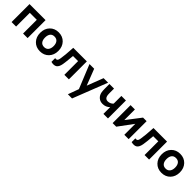

<svg xmlns="http://www.w3.org/2000/svg" viewBox="427 -2290 4253 4253"><g transform="rotate(45 2553.0 -164.0)"><path d="M575.2 -562.5V0H433.1V-430.2H214.4V0H72.8V-562.5Z M973.6 15.6Q846.7 15.6 767.8 -67.4Q689 -150.4 689 -281.2Q689 -413.1 768.6 -495.6Q848.1 -578.1 973.6 -578.1Q1100.6 -578.1 1179.7 -495.1Q1258.8 -412.1 1258.8 -281.2Q1258.8 -149.9 1179.4 -67.1Q1100.1 15.6 973.6 15.6ZM1108.9 -281.2Q1108.9 -357.9 1074.2 -401.9Q1039.6 -445.8 973.6 -445.8Q906.2 -445.8 872.8 -401.9Q839.4 -357.9 839.4 -281.2Q839.4 -204.1 873.8 -160.4Q908.2 -116.7 973.6 -116.7Q1039.6 -116.7 1074.2 -161.4Q1108.9 -206.1 1108.9 -281.2Z M1442.9 -562.5H1868.2V0H1726.6V-430.2H1566.9Q1549.8 -227.1 1535.6 -147.9Q1517.6 -45.9 1467.5 -11.5Q1417.5 22.9 1321.3 0V-117.7Q1336.9 -116.2 1348.1 -115Q1359.4 -113.8 1368.4 -118.4Q1377.4 -123 1383.3 -128.2Q1389.2 -133.3 1394 -144.3Q1398.9 -155.3 1402.1 -167.5Q1405.3 -179.7 1408.7 -197.8Q1428.7 -305.2 1442.9 -562.5Z M2393.1 -562.5H2534.7L2216.8 250L2085.9 249L2177.2 0L2178.2 -4.4L1951.2 -562.5H2098.1L2246.1 -180.2Z M2950.2 -562.5H3092.8V0H2950.2V-211.4Q2881.8 -141.6 2778.3 -141.6Q2703.6 -141.6 2651.6 -186Q2599.6 -230.5 2584.5 -306.2Q2576.2 -348.6 2576.2 -421.9V-562.5H2720.2V-421.9Q2720.2 -367.2 2727.5 -338.4Q2747.1 -262.7 2818.8 -262.7Q2858.9 -262.7 2895.3 -279.8Q2931.6 -296.9 2950.2 -322.8Z M3740.7 -562.5V0H3605V-343.8L3351.1 0H3238.3V-562.5H3374V-230L3628.9 -562.5Z M3955.6 -562.5H4380.9V0H4239.3V-430.2H4079.6Q4062.5 -227.1 4048.3 -147.9Q4030.3 -45.9 3980.2 -11.5Q3930.2 22.9 3834 0V-117.7Q3849.6 -116.2 3860.8 -115Q3872.1 -113.8 3881.1 -118.4Q3890.1 -123 3896 -128.2Q3901.9 -133.3 3906.7 -144.3Q3911.6 -155.3 3914.8 -167.5Q3918 -179.7 3921.4 -197.8Q3941.4 -305.2 3955.6 -562.5Z M4779.8 15.6Q4652.8 15.6 4574 -67.4Q4495.1 -150.4 4495.1 -281.2Q4495.1 -413.1 4574.7 -495.6Q4654.3 -578.1 4779.8 -578.1Q4906.7 -578.1 4985.8 -495.1Q5064.9 -412.1 5064.9 -281.2Q5064.9 -149.9 4985.6 -67.1Q4906.2 15.6 4779.8 15.6ZM4915 -281.2Q4915 -357.9 4880.4 -401.9Q4845.7 -445.8 4779.8 -445.8Q4712.4 -445.8 4679 -401.9Q4645.5 -357.9 4645.5 -281.2Q4645.5 -204.1 4679.9 -160.4Q4714.4 -116.7 4779.8 -116.7Q4845.7 -116.7 4880.4 -161.4Q4915 -206.1 4915 -281.2Z"/></g></svg>

Font: Manrope3 ExtraBold
Style: Bold
Weight: 800
Width: 4
Designer: Mikhail Sharanda
Foundry: Mikhail Sharanda
Version: Version 3.000;PS 003.000;hotconv 1.0.88;makeotf.lib2.5.64775